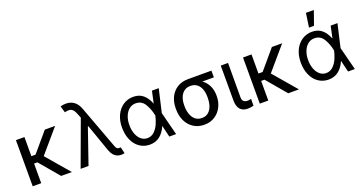

<svg xmlns="http://www.w3.org/2000/svg" viewBox="-41 -1407 3902 2074"><g transform="rotate(-20 1910.0 -370.0)"><path d="M172.9 0H75.2V-530.3H172.9ZM264.6 -225.6H141.6L126 -310.5H220.7L407.2 -530.3H525.4ZM208 -229.5 270.5 -297.9 525.4 0H402.3Z M972.7 -88.9 846.7 -447.3 821.3 -508.8 799.8 -562.5Q786.1 -599.6 770 -617.2Q753.9 -634.8 731.9 -638.2Q710 -641.6 674.8 -632.8L653.3 -707Q663.1 -710.9 679.2 -713.9Q695.3 -716.8 713.9 -716.8Q771.5 -716.8 810.5 -687Q849.6 -657.2 871.1 -595.7L1051.8 -109.4Q1056.6 -96.7 1061 -88.9Q1065.4 -81.1 1073.2 -75.2Q1081.1 -69.3 1092.8 -69.3Q1102.5 -70.3 1112.3 -70.3L1129.9 2.9Q1120.1 4.9 1109.9 6.3Q1099.6 7.8 1090.8 7.8Q1063.5 7.8 1041 -2.9Q1018.6 -13.7 1001.5 -35.2Q984.4 -56.6 972.7 -88.9ZM833 -562.5 868.2 -404.3H856.4L716.8 0H626Z M1198.2 -265.6Q1198.2 -344.7 1227.1 -406.2Q1255.9 -467.8 1307.6 -502.4Q1359.4 -537.1 1423.8 -537.1Q1493.2 -537.1 1537.6 -499Q1582 -460.9 1608.4 -392.6H1640.6L1655.3 -266.6L1723.6 0H1645.5L1581.1 -266.6Q1566.4 -341.8 1530.3 -401.9Q1494.1 -461.9 1424.8 -461.9Q1383.8 -461.9 1351.6 -437Q1319.3 -412.1 1300.8 -366.7Q1282.2 -321.3 1282.2 -263.7Q1282.2 -207 1299.3 -161.6Q1316.4 -116.2 1347.7 -90.3Q1378.9 -64.5 1418.9 -64.5Q1465.8 -64.5 1499.5 -97.2Q1533.2 -129.9 1552.2 -174.8Q1571.3 -219.7 1581.1 -263.7L1638.7 -530.3H1716.8L1655.3 -263.7L1640.6 -132.8H1612.3Q1584 -65.4 1536.1 -27.3Q1488.3 10.7 1418.9 10.7Q1353.5 9.8 1303.2 -25.4Q1252.9 -60.5 1225.6 -123Q1198.2 -185.5 1198.2 -265.6Z M2044.9 -513.7Q2055.7 -512.7 2065.4 -507.3Q2075.2 -502 2087.9 -491.2Q2094.7 -486.3 2103 -481Q2111.3 -475.6 2121.1 -470.2Q2130.9 -464.8 2140.6 -460Q2182.6 -443.4 2213.4 -411.6Q2244.1 -379.9 2260.3 -336.9Q2276.4 -293.9 2276.4 -242.2V-232.4Q2276.4 -168.9 2248.5 -113.3Q2220.7 -57.6 2168.9 -23.9Q2117.2 9.8 2046.9 9.8Q1976.6 9.8 1923.8 -24.4Q1871.1 -58.6 1842.8 -117.7Q1814.5 -176.8 1814.5 -251V-262.7Q1814.5 -334 1842.3 -391.1Q1870.1 -448.2 1922.9 -481Q1975.6 -513.7 2044.9 -513.7ZM2046.9 -67.4Q2091.8 -67.4 2121.1 -92.3Q2150.4 -117.2 2164.6 -158.7Q2178.7 -200.2 2178.7 -251V-262.7Q2178.7 -311.5 2164.6 -350.6Q2150.4 -389.6 2120.6 -413.1Q2090.8 -436.5 2044.9 -436.5Q2001 -436.5 1971.2 -413.1Q1941.4 -389.6 1926.8 -350.6Q1912.1 -311.5 1912.1 -262.7V-251Q1912.1 -200.2 1926.8 -158.7Q1941.4 -117.2 1971.7 -92.3Q2002 -67.4 2046.9 -67.4ZM2316.4 -436.5H2044.9V-513.7H2316.4Z M2513.7 -530.3 2512.7 -132.8Q2512.7 -110.4 2521.5 -97.2Q2530.3 -84 2543.9 -79.1Q2557.6 -74.2 2574.2 -74.2Q2585.9 -74.2 2607.4 -79.1Q2613.3 -81.1 2614.3 -81.1V-2.9Q2598.6 1 2582.5 3.9Q2566.4 6.8 2543.9 6.8Q2491.2 6.8 2460.4 -26.4Q2429.7 -59.6 2429.7 -131.8V-530.3Z M2783.2 0H2685.5V-530.3H2783.2ZM2875 -225.6H2752L2736.3 -310.5H2831.1L3017.6 -530.3H3135.7ZM2818.4 -229.5 2880.9 -297.9 3135.7 0H3012.7Z M3252.9 -265.6Q3252.9 -344.7 3281.7 -406.2Q3310.5 -467.8 3362.3 -502.4Q3414.1 -537.1 3478.5 -537.1Q3547.9 -537.1 3592.3 -499Q3636.7 -460.9 3663.1 -392.6H3695.3L3710 -266.6L3778.3 0H3700.2L3635.7 -266.6Q3621.1 -341.8 3585 -401.9Q3548.8 -461.9 3479.5 -461.9Q3438.5 -461.9 3406.2 -437Q3374 -412.1 3355.5 -366.7Q3336.9 -321.3 3336.9 -263.7Q3336.9 -207 3354 -161.6Q3371.1 -116.2 3402.3 -90.3Q3433.6 -64.5 3473.6 -64.5Q3520.5 -64.5 3554.2 -97.2Q3587.9 -129.9 3606.9 -174.8Q3626 -219.7 3635.7 -263.7L3693.4 -530.3H3771.5L3710 -263.7L3695.3 -132.8H3667Q3638.7 -65.4 3590.8 -27.3Q3543 10.7 3473.6 10.7Q3408.2 9.8 3357.9 -25.4Q3307.6 -60.5 3280.3 -123Q3252.9 -185.5 3252.9 -265.6ZM3489.3 -751H3580.1L3523.4 -589.8H3465.8Z"/></g></svg>

Font: Pretendard GOV Variable
Style: Regular
Weight: 400
Designer: Base glyphs from Inter by Rasmus Andersson; Hangul glyphs from Noto Sans CJK(Source Han Sans) by Jang Soo-young and Kang
Foundry: Kil Hyung-jin
Version: Version 1.307;Glyphs 3.2 (3192)